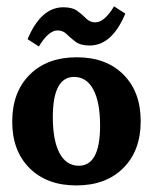

<svg xmlns="http://www.w3.org/2000/svg" viewBox="-20 -562 471 591"><path d="M214.8 8.8Q124.5 8.8 71 -44.4Q17.6 -97.7 17.6 -187.5Q17.6 -278.3 71.3 -332Q125 -385.7 216.3 -385.7Q306.6 -385.7 359.9 -332.5Q413.1 -279.3 413.1 -189Q413.1 -98.1 359.4 -44.7Q305.7 8.8 214.8 8.8ZM222.7 -51.8Q288.1 -51.8 288.1 -175.3Q288.1 -247.6 267.3 -286.4Q246.6 -325.2 208 -325.2Q142.6 -325.2 142.6 -201.7Q142.6 -129.4 163.3 -90.6Q184.1 -51.8 222.7 -51.8ZM99.6 -418.9 64.9 -441.4Q106 -539.6 174.8 -539.6Q203.1 -539.6 218.5 -528.1Q233.9 -516.6 245.4 -504.9Q256.8 -493.2 273.4 -493.2Q301.3 -493.2 331.1 -542.5L365.7 -520Q324.7 -421.9 255.9 -421.9Q228 -421.9 212.4 -433.6Q196.8 -445.3 185.3 -456.8Q173.8 -468.3 157.2 -468.3Q129.4 -468.3 99.6 -418.9Z"/></svg>

Font: Markazi Text
Style: Bold
Weight: 700
Designer: Borna Izadpanah (Arabic designer), Fiona Ross (Arabic design director) and Florian Runge (Latin designer)
Foundry: Borna Izadpanah and Florian Runge
Version: Version 1.001; ttfautohint (v1.8.3)